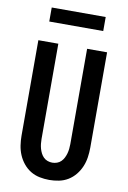

<svg xmlns="http://www.w3.org/2000/svg" viewBox="-100 -984 701 1051"><g transform="rotate(10 250.0 -458.0)"><path d="M250 8Q223 8 196 2.5Q169 -3 146 -17Q123 -31 105.5 -52.5Q88 -74 77.5 -99Q67 -124 63 -151Q59 -178 59 -205V-735H170V-205Q170 -192 171.5 -178.5Q173 -165 176.5 -152.5Q180 -140 186 -128Q192 -116 201.5 -106.5Q211 -97 224 -92.5Q237 -88 250 -88Q263 -88 276 -92.5Q289 -97 298.5 -106.5Q308 -116 314 -128Q320 -140 323.5 -152.5Q327 -165 328.5 -178.5Q330 -192 330 -205V-735H441V-205Q441 -178 437 -151Q433 -124 422.5 -99Q412 -74 394.5 -52.5Q377 -31 354 -17Q331 -3 304 2.5Q277 8 250 8ZM100 -846V-924H400V-846Z"/></g></svg>

Font: Iosevka
Style: Bold
Weight: 700
Monospace: yes
Designer: Belleve Invis
Foundry: Belleve Invis
Version: Version 32.5.0; ttfautohint (v1.8.4)